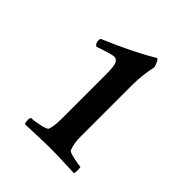

<svg xmlns="http://www.w3.org/2000/svg" viewBox="-124 -709 534 534"><g transform="rotate(45 142.5 -442.0)"><path d="M120.1 -505.9Q120.1 -536.6 115.5 -546.1Q110.8 -555.7 101.6 -555.7Q91.3 -555.7 46.9 -540Q38.1 -544.4 38.1 -556.6Q38.1 -563 41 -564.5Q86.4 -583.5 122.6 -601.6Q158.7 -619.6 172.9 -628.2Q187 -636.7 187.5 -636.7H189.5Q193.8 -636.7 201.2 -614.3Q192.4 -573.2 192.4 -535.2V-332Q192.4 -304.2 200.2 -286.1Q202.1 -281.7 222.4 -277.1Q242.7 -272.5 251 -272.5Q252.9 -272.5 252.9 -261.2Q252.9 -250 251 -247.1Q238.8 -247.6 209 -248.8Q179.2 -250 157.2 -250Q135.3 -250 103 -248.8Q70.8 -247.6 59.6 -247.1Q55.7 -249 55.7 -260.3Q55.7 -271.5 59.6 -271.5Q70.3 -271.5 91.3 -276.1Q112.3 -280.8 114.3 -285.2Q120.1 -300.3 120.1 -330.1Z"/></g></svg>

Font: Amiri
Style: Slanted
Weight: 400
Italic angle: 9°
Designer: Khaled Hosny
Version: Version 000.107